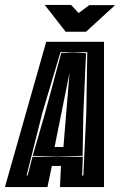

<svg xmlns="http://www.w3.org/2000/svg" viewBox="-57 -761 490 781"><path d="M-37 0 131 -591H366V0H187L191 -86H154L136 0ZM51 -47H55L61 -68Q64 -79 67 -92Q69 -99 71 -107Q73 -115 75 -123L178 -124L280 -123L277 -47H282L294 -299L298 -549L240 -547L189 -549L115 -301ZM178 -125 76 -127 126 -300 192 -545 240 -546 293 -545 282 -299 279 -127ZM165 -163H201L226 -466ZM210 -632 125 -741H232L263 -708L306 -740H411L293 -632Z"/></svg>

Font: Alumni Sans Inline One
Style: Italic
Weight: 400
Italic angle: -8°
Designer: Robert E. Leuschke
Foundry: Robert E. Leuschke
Version: Version 1.100; ttfautohint (v1.8.3)